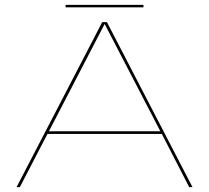

<svg xmlns="http://www.w3.org/2000/svg" viewBox="-20 -769 860 789"><path d="M48 0H61.5L175 -218.5H645L757.5 0H771L419.5 -678H400ZM181 -229.5 409.5 -669.5H410.5L639 -229.5ZM249.5 -739H569.5V-749H249.5Z"/></svg>

Font: Anybody Expanded Thin
Style: Regular
Weight: 250
Width: 7
Version: Version 1.113;gftools[0.9.25]